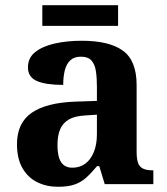

<svg xmlns="http://www.w3.org/2000/svg" viewBox="-20 -705 639 735"><path d="M202 10Q158 10 122.5 -7.5Q87 -25 66 -61.4Q45 -97.7 45 -153Q45 -234 101 -273Q157 -312 269 -316L351 -318.8V-374Q351 -407.6 347 -433.3Q343 -459 330 -473.5Q317 -488 289.5 -488Q264 -488 249 -474Q234 -460 228 -435.5Q222 -411 222 -380Q155 -380 121 -395Q87 -410 87 -447Q87 -483.8 115 -505.9Q143 -528 189.9 -538.5Q236.8 -549 292.8 -549Q398 -549 450.5 -511Q503 -473 503 -379.4V-124.1Q503 -96.6 508.5 -81.3Q514 -66 527.7 -59.5Q541.4 -53 563 -53H567V0H381L360 -69H351.4Q329 -42 309.5 -24.5Q290 -7 265 1.5Q240 10 202 10ZM256.8 -63Q286 -63 306.8 -78.7Q327.7 -94.3 339.3 -123.3Q351 -152.3 351 -191V-266L306 -263Q266 -261 242.9 -247.3Q219.9 -233.5 209.9 -209.3Q200 -185.1 200 -149.4Q200 -121 206 -101.5Q212 -82 224.8 -72.5Q237.6 -63 256.8 -63ZM142 -606V-685H432V-606Z"/></svg>

Font: Noto Serif Kannada
Style: Regular
Weight: 400
Designer: Universal Thirst, Indian Type Foundry and the Monotype Design Team
Foundry: Monotype Imaging Inc.
Version: Version 2.003